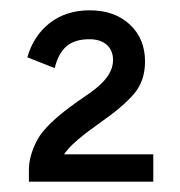

<svg xmlns="http://www.w3.org/2000/svg" viewBox="-20 -551 349 372"><path d="M127 -352Q133 -356 155 -371.5Q177 -387 188 -402.5Q199 -418 199 -435Q199 -453 187 -464Q175 -475 153 -475Q125 -475 109 -461.5Q93 -448 86 -419L33 -440Q45 -482 76.5 -506.5Q108 -531 154 -531Q202 -531 231.5 -503.5Q261 -476 261 -432Q261 -394 239.5 -369Q218 -344 175 -314L145 -292Q130 -280 121 -271.5Q112 -263 104 -252H277V-199H36V-222Q36 -249 52 -279.5Q68 -310 127 -352Z"/></svg>

Font: Bellota Text
Style: Regular
Weight: 400
Designer: Kemie Guaida
Foundry: Kemie Guaida
Version: Version 4.001